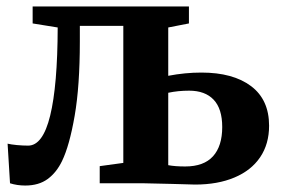

<svg xmlns="http://www.w3.org/2000/svg" viewBox="-20 -567 872 594"><path d="M11 0 3.5 -122.5Q14 -120 32.2 -118.2Q50.5 -116.5 67 -116.5Q112.5 -116.5 135.2 -209.2Q158 -302 158.5 -482L81 -494.5V-547H564.5V-494.5L500.5 -482V-332.5Q552.5 -342.5 603 -342.5Q701 -342.5 756.8 -300.5Q812.5 -258.5 812.5 -178Q812.5 -121.5 784.8 -80.5Q757 -39.5 705.2 -17.8Q653.5 4 583.5 4Q572.5 4 512.5 2Q444.5 0 424 0H288.5V-53L361.5 -63V-487H227V-438.5Q227 -301 211 -208.8Q195 -116.5 172 -69Q155 -33.5 127.5 -13.2Q100 7 58 7Q33 7 11 0ZM667.5 -174Q667.5 -230.5 641 -258.5Q614.5 -286.5 565 -286.5Q531 -286.5 500.5 -280V-56Q521.5 -52 553 -52Q610.5 -52 639 -83.5Q667.5 -115 667.5 -174Z"/></svg>

Font: Merriweather Text
Style: Bold
Weight: 700
Designer: Eben Sorkin
Foundry: Eben Sorkin
Version: Version 2.100